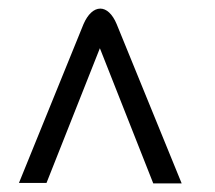

<svg xmlns="http://www.w3.org/2000/svg" viewBox="-20 -560 499 446"><path d="M402 -134 251 -504C241 -528 227 -540 213 -540C198 -540 184 -527 174 -504L24 -135H88L212 -448L336 -134Z"/></svg>

Font: Cheyenne Sans Light
Style: Italic
Weight: 300
Italic angle: -8.13011°
Designer: The Public Sans project authors (U.S. Web Design System), Libre Franklin designed by Pablo Impallari and Rodrigo Fuenzal
Foundry: The Cheyenne Sans Project Authors
Version: Version 2.007